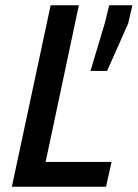

<svg xmlns="http://www.w3.org/2000/svg" viewBox="-20 -708 522 728"><path d="M25 0 172 -688H279L153 -94H403L382 0ZM323 -439 377 -619 394 -688H482L466 -619L386 -439Z"/></svg>

Font: Saira SemiCondensed Medium
Style: Italic
Weight: 500
Width: 4
Italic angle: -12°
Designer: Hector Gatti with collaboration of the Omnibus-Type team
Foundry: Omnibus-Type
Version: Version 1.101